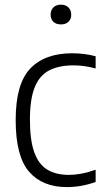

<svg xmlns="http://www.w3.org/2000/svg" viewBox="-20 -772 433 802"><path d="M259.5 9.5Q157 9.5 101.2 -55Q45.5 -119.5 45.5 -270.5Q45.5 -422 106.5 -485.8Q167.5 -549.5 281.5 -549.5Q305 -549.5 330.5 -546.5Q356 -543.5 379.5 -537V-486Q354.5 -493 330.8 -496Q307 -499 287.5 -499Q226 -499 185.5 -478Q145 -457 125 -407.5Q105 -358 105 -272.5Q105 -185.5 123.5 -135Q142 -84.5 178.2 -63Q214.5 -41.5 268 -41.5Q291.5 -41.5 319 -46.5Q346.5 -51.5 379.5 -63V-12Q320 9.5 259.5 9.5ZM234.5 -670Q214.5 -670 203 -681Q191.5 -692 191.5 -710.5Q191.5 -729.5 203 -741Q214.5 -752.5 234.5 -752.5Q254.5 -752.5 266 -741Q277.5 -729.5 277.5 -710.5Q277.5 -692 266 -681Q254.5 -670 234.5 -670Z"/></svg>

Font: Encode Sans Semi Condensed Light
Style: Regular
Weight: 300
Width: 4
Designer: Multiple Designers
Foundry: Impallari Type
Version: Version 3.000; ttfautohint (v1.8.3) -l 8 -r 50 -G 200 -x 14 